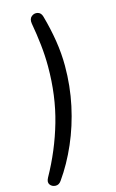

<svg xmlns="http://www.w3.org/2000/svg" viewBox="-154 -764 605 1000"><g transform="rotate(-15 149.0 -263.5)"><path d="M47 166Q34 185 15 184Q-4 183 -14 169Q-24 155 -12 133Q59 6 98.5 -131.5Q138 -269 138 -427Q138 -484 131.5 -543.5Q125 -603 114 -664Q110 -690 125 -702Q140 -714 158 -709.5Q176 -705 182 -683Q202 -612 213 -543Q224 -474 224 -407Q224 -298 202 -195.5Q180 -93 140 -1Q100 91 47 166Z"/></g></svg>

Font: Nunito
Style: Italic
Weight: 400
Italic angle: -9°
Designer: Vernon Adams
Foundry: Vernon Adams
Version: Version 3.601; ttfautohint (v1.8.2.53-6de2)